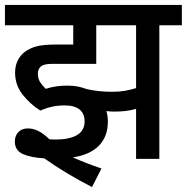

<svg xmlns="http://www.w3.org/2000/svg" viewBox="-20 -642 755 776"><path d="M240 -216Q190 -216 143 -195Q102 -221 71.5 -259.5Q41 -298 41 -348Q41 -375 50.5 -395Q60 -415 76 -429Q97 -446 125 -454Q153 -462 206 -462H276V-540H0V-622H715V-540H624V0H530V-202Q509 -196 488 -193.5Q467 -191 441 -191Q427 -191 410 -193Q416 -173 416 -151Q416 -90 379.5 -53Q343 -16 274 -6Q328 18 390 39L352 114Q299 87 250 57.5Q201 28 159 -2Q105 -5 72.5 -19.5Q40 -34 40 -70Q40 -94 54.5 -108.5Q69 -123 93 -123Q113 -123 134 -113Q155 -103 180 -79Q193 -78 204 -78Q260 -78 291 -96Q322 -114 322 -152Q322 -182 302 -199Q282 -216 240 -216ZM432 -271Q462 -271 485 -275Q508 -279 530 -286V-540H369V-384H198Q174 -384 163 -381.5Q152 -379 145 -373Q133 -363 133 -344Q133 -324 142.5 -309.5Q152 -295 165 -283Q204 -296 252 -296Q295 -296 330 -282Q351 -277 377.5 -274Q404 -271 432 -271Z"/></svg>

Font: Noto Sans SemiCondensed Medium
Style: Italic
Weight: 500
Width: 4
Italic angle: -12°
Designer: Monotype Design Team
Foundry: Monotype Imaging Inc.
Version: Version 2.013; ttfautohint (v1.8.4.7-5d5b)